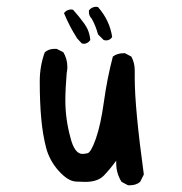

<svg xmlns="http://www.w3.org/2000/svg" viewBox="-20 -554 540 570"><path d="M366 -4H360L341 -14Q325 -39 325 -70V-77Q306 -51 288 -32.5Q270 -14 233 -14Q229 -14 205.5 -15Q182 -16 154.5 -46.5Q127 -77 117 -115Q107 -153 102.5 -201.5Q98 -250 98 -312Q98 -358 113 -399Q125 -409 142 -409H148L168 -399Q180 -379 180 -355Q180 -347 178 -337Q174 -289 174 -256Q174 -201 189 -146Q201 -97 225 -97Q229 -97 239.5 -99Q250 -101 264.5 -142Q279 -183 288.5 -252Q298 -321 315 -386Q328 -396 347 -396H351L370 -386Q380 -367 380 -345V-322Q380 -233 407 -36L396 -14Q384 -4 366 -4ZM229 -424 223 -425 209 -440Q186 -476 170 -515Q177 -525 191 -526L197 -525Q215 -505 230.5 -483.5Q246 -462 248 -435Q240 -424 229 -424ZM295 -434 288 -435 271 -452Q264 -478 252 -499Q244 -507 244 -518V-523Q251 -533 265 -534L271 -533Q306 -493 313 -444Q306 -434 295 -434Z"/></svg>

Font: Xiaolai SC
Style: Regular
Weight: 400
Designer: Nozomi Seto 瀬戸のぞみ
Version: Version 3.11;December 4, 2020;FontCreator 13.0.0.2613 64-bit